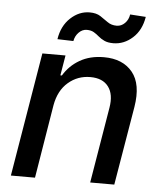

<svg xmlns="http://www.w3.org/2000/svg" viewBox="-53 -795 703 842"><g transform="rotate(5 298.5 -374.5)"><path d="M185.7 -323.9 132.5 0H26.3L117.2 -545.5H219.1L204.2 -456.7H210.9Q236.9 -500.4 281.8 -526.5Q326.7 -552.6 388.1 -552.6Q470.9 -552.6 513.7 -500.5Q556.5 -448.5 539.8 -346.9L481.5 0H375.4L431.1 -334.2Q441.1 -393.5 415.8 -427Q390.6 -460.6 336.3 -460.6Q280.5 -460.6 239 -424.9Q197.4 -389.2 185.7 -323.9ZM247.9 -611.5 177.6 -613.6Q186.8 -672.6 224.4 -707.7Q262.1 -742.9 308.6 -742.9Q337.7 -742.9 356 -731Q374.3 -719.1 390.8 -707Q407.3 -695 431.1 -695Q451.3 -695 467 -710.6Q482.6 -726.2 485.8 -749.3L555 -744.7Q545.5 -685.4 507.8 -651.5Q470.2 -617.5 423.3 -617.2Q398.4 -617.2 383.2 -624.5Q367.9 -631.7 356.9 -641.3Q345.9 -650.9 333.6 -658.2Q321.4 -665.5 302.6 -665.5Q283 -665.5 267.6 -650Q252.1 -634.6 247.9 -611.5Z"/></g></svg>

Font: Inter UI Medium
Style: Italic
Weight: 500
Italic angle: 9.39999°
Designer: Rasmus Andersson
Foundry: rsms
Version: 3.2;8d6f07862